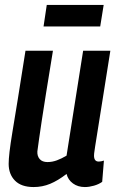

<svg xmlns="http://www.w3.org/2000/svg" viewBox="-20 -746 472 776"><path d="M116 10Q66 10 40.5 -16Q15 -42 15 -84Q15 -102 18.5 -132.5Q22 -163 30.5 -214.5Q39 -266 52 -345.5Q65 -425 83 -541H194Q177 -437 166 -368.5Q155 -300 148.5 -256.5Q142 -213 138 -185Q134 -157 131 -134Q130 -115 140.5 -103Q151 -91 172 -91Q191 -91 210 -98Q229 -105 249 -117L316 -541H426Q407 -420 394.5 -342.5Q382 -265 375 -220Q368 -175 364.5 -154Q361 -133 360.5 -126Q360 -119 360 -117Q360 -93 379 -93Q388 -93 400 -97L393 -11Q379 -1 359.5 4.5Q340 10 323 10Q295 10 275 -4.5Q255 -19 249 -43Q214 -16 182.5 -3Q151 10 116 10ZM156 -639 169 -726H399L385 -639Z"/></svg>

Font: Georama SemiCondensed SemiBold
Style: Italic
Weight: 600
Width: 4
Italic angle: -9°
Designer: Jean-Baptiste Levee
Foundry: Production Type
Version: Version 1.000